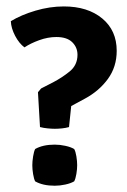

<svg xmlns="http://www.w3.org/2000/svg" viewBox="-20 -582 406 612"><path d="M14.5 -514.5Q47.5 -534.5 93 -548Q138.5 -561.5 183.5 -561.5Q259.5 -561.5 305.8 -523.2Q352 -485 352 -420Q352 -369 324 -330.5Q296 -292 250.5 -267.5L207 -244L200 -177Q189.5 -174 177.8 -172.8Q166 -171.5 155 -171.5Q144.5 -171.5 131.8 -172.8Q119 -174 107.5 -177L101 -288L111 -300L149 -319.5Q177 -334 202 -354.2Q227 -374.5 227 -407.5Q227 -431 210.2 -447.5Q193.5 -464 159.5 -464Q133 -464 105.2 -454Q77.5 -444 58 -431Q41 -443.5 28.2 -467.8Q15.5 -492 14.5 -514.5ZM154.5 -121Q171 -121 188.2 -117.2Q205.5 -113.5 216.5 -107Q221 -99 223.5 -83.5Q226 -68 226 -55.5Q226 -43 223.5 -27.8Q221 -12.5 216.5 -4Q205.5 2.5 188.2 6.2Q171 10 154.5 10Q116.5 10 92 -4Q88 -12 85.5 -27.2Q83 -42.5 83 -55.5Q83 -67.5 85.5 -83.2Q88 -99 92 -107Q116.5 -121 154.5 -121Z"/></svg>

Font: Signika Negative SC SemiBold
Style: Regular
Weight: 600
Designer: Anna Giedryś
Foundry: Anna Giedryś
Version: Version 2.000; ttfautohint (v1.8.3) -l 8 -r 50 -G 200 -x 9 -